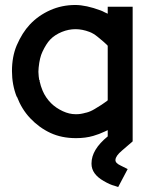

<svg xmlns="http://www.w3.org/2000/svg" viewBox="-20 -548 592 770"><path d="M469 56Q444 77 443 93Q442 106 464 116L492 130L454 202L439 197Q422 193 396 178Q347 150 347 109Q347 108 347 107Q347 52 412 -1V-26L399 -20Q378 -10 354 -3Q323 6 285 6Q227 6 182 -15Q137 -36 101 -74Q67 -110 48 -160H47Q28 -208 28 -263Q28 -321 47 -366Q69 -417 100 -450Q134 -486 181 -507Q228 -528 282 -528Q325 -528 384 -506Q392 -503 399 -499L412 -493V-521H512V19Q505 25 469 56ZM412 -146V-364L410 -367Q399 -378 372 -400Q355 -414 339 -420Q310 -431 283 -431Q255 -431 228 -420Q199 -408 181 -389Q165 -372 150 -340Q139 -317 135 -277Q134 -268 134 -260Q135 -239 137 -229V-228L139 -226V-223H138L139 -222Q143 -203 151 -184Q163 -156 185 -134Q204 -115 232 -102Q258 -90 283 -90Q285 -90 287 -90Q304 -90 324 -96H325Q342 -100 360 -111Q389 -128 409 -143Z"/></svg>

Font: Oxford Sans SemiBold
Style: Regular
Weight: 600
Designer: Matt McInerney, Pablo Impallari, Rodrigo Fuenzalida
Foundry: Matt McInerney, Pablo Impallari, Rodrigo Fuenzalida
Version: Version 3.000g; ttfautohint (v1.5) -l 8 -r 28 -G 28 -x 14 -D